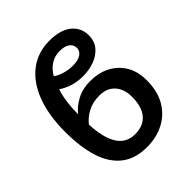

<svg xmlns="http://www.w3.org/2000/svg" viewBox="-214 -894 1031 1031"><g transform="rotate(-45 301.5 -378.5)"><path d="M187.5 -543.9Q175.8 -510.7 169.9 -467.5Q164.1 -424.3 164.1 -376.5Q188 -408.7 232.4 -433.1Q276.9 -457.5 337.4 -457.5Q397.9 -457.5 447 -432.9Q496.1 -408.2 525.1 -360.8Q554.2 -313.5 554.2 -245.6Q554.2 -161.1 520 -104.2Q485.8 -47.4 428.7 -18.8Q371.6 9.8 302.2 9.8Q211.9 9.8 155.8 -34.9Q99.6 -79.6 73.7 -162.1Q47.9 -244.6 47.9 -358.4Q47.9 -486.3 83 -577.4Q118.2 -668.5 182.4 -717Q246.6 -765.6 333.5 -765.6Q417.5 -765.6 461.2 -729.7Q504.9 -693.8 504.9 -636.7Q504.9 -590.8 479.2 -561Q453.6 -531.2 413.6 -516.8Q373.5 -502.4 329.1 -502.4Q287.1 -502.4 251.7 -513.2Q216.3 -523.9 187.5 -543.9ZM333 -687.5Q296.4 -687.5 266.1 -668Q235.8 -648.4 216.3 -614.3Q236.3 -599.1 267.1 -590.1Q297.9 -581.1 328.1 -581.1Q370.6 -581.1 391.4 -596.2Q412.1 -611.3 412.1 -633.3Q412.1 -656.7 392.8 -672.1Q373.5 -687.5 333 -687.5ZM304.7 -84.5Q368.7 -84.5 402.1 -124.3Q435.5 -164.1 435.5 -238.3Q435.5 -297.9 403.8 -332.8Q372.1 -367.7 316.9 -367.7Q263.7 -367.7 226.1 -346.9Q188.5 -326.2 166 -296.9Q170.9 -191.9 205.1 -138.2Q239.3 -84.5 304.7 -84.5Z"/></g></svg>

Font: Open Sans SemiBold
Style: Regular
Weight: 600
Designer: Monotype Design Team
Foundry: Monotype Imaging Inc.
Version: Version 3.003; ttfautohint (v1.8.4)